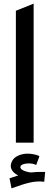

<svg xmlns="http://www.w3.org/2000/svg" viewBox="-20 -781 271 1051"><path d="M66.9 0V-722.2L164.1 -761.2V0ZM43 250 32.2 194.8Q50.8 188 80.1 179.2Q59.1 169.4 48.3 154.5Q37.6 139.6 39.1 124.3Q40.5 108.9 49.8 94.7Q59.1 80.6 79.3 71Q99.6 61.5 126 60.1Q144.5 59.6 164.8 63.5Q185.1 67.4 195.8 74.2L178.2 122.1Q157.2 111.8 128.9 113.8Q94.7 116.7 91.8 131.8Q88.9 145 113.8 154.8Q127.9 160.6 147.9 163.1Q183.6 158.7 227.1 160.2L222.2 213.9Q183.6 209 142.8 218.5Q102.1 228 43 250Z"/></svg>

Font: LT Superior Med
Style: Regular
Weight: 500
Designer: Daniel Lyons
Foundry: LyonsType
Version: Version 1.000